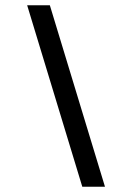

<svg xmlns="http://www.w3.org/2000/svg" viewBox="-20 -708 437 728"><path d="M169 -688 378 0H292L83 -688Z"/></svg>

Font: Zilla Slab Medium
Style: Regular
Weight: 500
Designer: Typotheque.com
Foundry: Typotheque type foundry
Version: Version 1.1; 2017